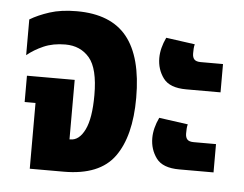

<svg xmlns="http://www.w3.org/2000/svg" viewBox="-45 -615 851 669"><g transform="rotate(5 381.0 -280.5)"><path d="M82 0V-230H44V-322H211V-114H214Q245 -114 264.5 -154Q284 -194 284 -275Q284 -368 252.5 -405Q221 -442 168 -442Q125 -442 92 -427.5Q59 -413 35 -393V-518Q63 -535 103 -548Q143 -561 198 -561Q317 -561 373.5 -491Q430 -421 430 -278Q430 -144 378 -72Q326 0 201 0Z M601 -323Q543 -323 520.5 -353.5Q498 -384 498 -424Q498 -458 516 -496L617 -482Q615 -475 614.5 -467Q614 -459 614 -450Q614 -436 620.5 -429Q627 -422 643 -422H721V-323ZM601 -43Q543 -43 520.5 -73.5Q498 -104 498 -144Q498 -178 516 -216L617 -202Q615 -195 614.5 -187Q614 -179 614 -170Q614 -156 620.5 -149Q627 -142 643 -142H721V-43Z"/></g></svg>

Font: Noto Sans Thai ExtCond ExtBd
Style: Regular
Weight: 800
Width: 2
Designer: Monotype Design Team
Foundry: Monotype Imaging Inc.
Version: Version 2.002; ttfautohint (v1.8.4.7-5d5b)